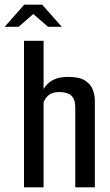

<svg xmlns="http://www.w3.org/2000/svg" viewBox="-55 -804 470 824"><path d="M48 -629H132V-422Q147 -447 172 -460.5Q197 -474 237 -474Q286 -474 310.5 -458Q335 -442 343.5 -418.5Q352 -395 352 -373V0H268V-344Q268 -378 251 -393.5Q234 -409 200 -409Q171 -409 155.5 -397Q140 -385 132 -365V0H48ZM-35 -689 49 -784H126L210 -689H151L88 -744L25 -689Z"/></svg>

Font: Smooch Sans Thin SemiBold
Style: Regular
Weight: 600
Version: Version 1.010